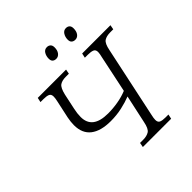

<svg xmlns="http://www.w3.org/2000/svg" viewBox="-233 -1082 1257 1257"><g transform="rotate(-45 395.0 -453.5)"><path d="M376 0 382 -32H410Q445 -32 466 -45.5Q487 -59 497 -111L539 -305Q501 -290 452 -279Q403 -268 348 -268Q256 -268 207 -306Q158 -344 158 -420Q158 -450 165 -485L191 -605Q197 -631 197 -646Q197 -669 181.5 -675.5Q166 -682 138 -682H110L117 -714H379L373 -682H345Q310 -682 290 -668.5Q270 -655 258 -603L235 -495Q231 -477 229 -460Q227 -443 227 -427Q227 -316 371 -316Q417 -316 463 -324Q509 -332 548 -348L602 -605Q605 -616 607 -628Q609 -640 609 -647Q609 -669 593 -675.5Q577 -682 549 -682H521L528 -714H790L784 -682H756Q721 -682 700.5 -668.5Q680 -655 670 -603L565 -109Q559 -84 559 -68Q559 -45 574.5 -38.5Q590 -32 618 -32H645L638 0ZM560 -809Q545 -809 535 -817.5Q525 -826 525 -845Q525 -869 537 -888Q549 -907 570 -907Q586 -907 595.5 -898Q605 -889 605 -870Q605 -842 592.5 -825.5Q580 -809 560 -809ZM384 -809Q368 -809 358.5 -817.5Q349 -826 349 -845Q349 -869 360.5 -888Q372 -907 394 -907Q409 -907 419 -898Q429 -889 429 -870Q429 -842 416 -825.5Q403 -809 384 -809Z"/></g></svg>

Font: Noto Serif Light
Style: Italic
Weight: 300
Italic angle: -12°
Designer: Monotype Design Team
Foundry: Monotype Imaging Inc.
Version: Version 2.013